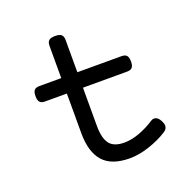

<svg xmlns="http://www.w3.org/2000/svg" viewBox="-110 -700 821 821"><g transform="rotate(-20 300.0 -289.5)"><path d="M535.2 -69.3Q535.2 -53.7 519 -43.9Q481 -20 434.1 -4.6Q387.2 10.7 346.7 10.7Q263.7 10.7 225.3 -32.5Q187 -75.7 187 -161.6V-341.8H87.9Q71.3 -341.8 64.2 -349.9Q57.1 -357.9 57.1 -377Q57.1 -396 64.2 -404.1Q71.3 -412.1 87.9 -412.1H187V-558.6Q187 -575.7 195.3 -583Q203.6 -590.3 223.6 -590.3Q243.7 -590.3 252 -583Q260.3 -575.7 260.3 -558.6V-412.1H460.9Q477.5 -412.1 484.6 -404.1Q491.7 -396 491.7 -377Q491.7 -357.9 484.6 -349.9Q477.5 -341.8 460.9 -341.8H260.3V-168Q260.3 -112.3 279.8 -86.4Q299.3 -60.5 346.7 -60.5Q379.4 -60.5 415.5 -73.7Q451.7 -86.9 485.4 -108.9Q492.2 -113.8 500.5 -113.8Q517.1 -113.8 528.8 -91.3Q535.2 -78.6 535.2 -69.3Z"/></g></svg>

Font: Courier Prime Sans
Style: Regular
Weight: 400
Designer: Alan Dague-Greene
Foundry: Quote-Unquote Apps
Version: Version 3.020